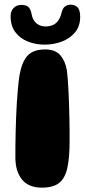

<svg xmlns="http://www.w3.org/2000/svg" viewBox="-20 -814 374 843"><path d="M164 9.9Q105.1 9.9 76.3 -26.1Q47.5 -62.1 47.5 -122.6Q47.5 -145.6 47.7 -173.7Q47.9 -201.8 48.7 -233.1Q49.5 -264.5 50.7 -297.5Q51.9 -330.5 53.9 -363.4Q55.9 -396.2 58.8 -426.8Q61.6 -457.4 65.6 -483.9Q75.8 -541.6 100.5 -569.2Q125.2 -596.9 179.4 -596.9Q223.2 -596.9 245.3 -570.8Q267.4 -544.6 273.8 -504Q276 -486.1 277.9 -461.8Q279.8 -437.4 281 -409Q282.2 -380.6 283.3 -350.9Q284.4 -321.2 284.8 -292.5Q285.2 -263.8 285.5 -238.1Q285.8 -212.5 285.6 -193Q285.5 -119.8 275.3 -75.2Q265.1 -30.6 239.1 -10.4Q213 9.9 164 9.9ZM176 -618Q136.9 -618 102.7 -631.4Q68.5 -644.8 47.6 -672.4Q26.6 -700 26.6 -742.6Q26.6 -765.2 39.6 -778.8Q52.6 -792.4 73.8 -792.4Q97.6 -792.4 106.4 -781.5Q115.2 -770.6 118.4 -753.9Q123.1 -725.6 139.8 -711.8Q156.4 -697.9 179.4 -697.9Q198.8 -697.9 212.8 -704.4Q226.8 -710.9 236.2 -724.6Q245.8 -738.4 250.8 -760.1Q255.1 -777.6 265.4 -785.6Q275.6 -793.5 290.2 -793.5Q307.8 -793.5 319.9 -782.4Q332 -771.2 332 -740Q332 -698.2 308.8 -671.1Q285.6 -643.9 249.9 -630.9Q214.1 -618 176 -618Z"/></svg>

Font: Gluten Thin
Style: Regular
Weight: 100
Designer: Tyler Finck
Foundry: Etcetera Type Company
Version: Version 1.300